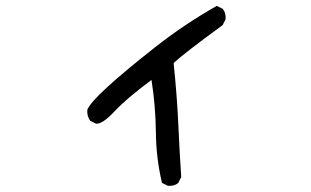

<svg xmlns="http://www.w3.org/2000/svg" viewBox="-20 -548 1040 643"><path d="M542 74.2 522.5 64.5Q502.9 -17.6 502 -106Q501 -194.3 487.3 -280.3Q403.3 -217.8 363.3 -174.8Q323.2 -131.8 301.8 -133.8L282.2 -143.6Q270.5 -159.2 272.5 -180.7Q282.2 -204.1 339.8 -256.8Q397.5 -309.6 498 -388.7Q598.6 -467.8 706.1 -528.3L725.6 -518.6Q737.3 -504.9 735.4 -483.4L725.6 -463.9Q594.7 -368.2 561.5 -336.9Q573.2 -221.7 577.1 -132.3Q581.1 -43 586.9 44.9L577.1 64.5Q563.5 76.2 542 74.2Z"/></svg>

Font: JasonHandwriting2
Style: Regular
Weight: 400
Version: Version 1.05.10